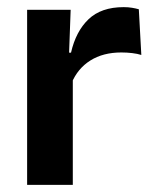

<svg xmlns="http://www.w3.org/2000/svg" viewBox="-20 -518 428 538"><path d="M180.5 -285 148 -370.5H179Q192.5 -430 228 -464Q263.5 -498 326.5 -498Q339.5 -498 350 -496.2Q360.5 -494.5 369 -492L376 -364Q365 -367.5 350.5 -369.2Q336 -371 320 -371Q269 -371 233.2 -348.5Q197.5 -326 180.5 -285ZM56 0V-490.5H178L172.5 -340L184 -335.5V0Z"/></svg>

Font: Anek Odia Medium SemiBold
Style: Regular
Weight: 600
Version: Version 1.003